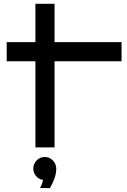

<svg xmlns="http://www.w3.org/2000/svg" viewBox="-20 -770 662 1003"><path d="M265 0H165V-450H15V-550H165V-750H265V-550H615V-450H265ZM274 113Q273 139 264.5 162Q256 185 248 199Q240 213 240 213L189 212Q189 212 195 200.5Q201 189 205 170Q183 167 168.5 150Q154 133 154 110Q154 86 171.5 68Q189 50 214 50Q239 50 256.5 68.5Q274 87 274 113Z"/></svg>

Font: Bruno Ace
Style: Regular
Weight: 400
Version: Version 1.100; ttfautohint (v1.8.4.7-5d5b);gftools[0.9.27]